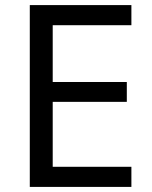

<svg xmlns="http://www.w3.org/2000/svg" viewBox="-20 -734 596 754"><path d="M496 0H97V-714H496V-635H187V-412H478V-334H187V-79H496Z"/></svg>

Font: Noto Sans Glagolitic
Style: Regular
Weight: 400
Designer: Monotype Design Team
Foundry: Monotype Imaging Inc.
Version: Version 2.004; ttfautohint (v1.8.4.7-5d5b)